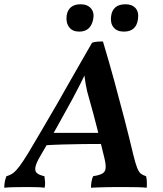

<svg xmlns="http://www.w3.org/2000/svg" viewBox="-50 -876 764 899"><path d="M-30 3Q-30 -12 -27.5 -25Q-25 -38 -20 -51Q-1 -56 12.5 -66.5Q26 -77 42 -98.5Q58 -120 82 -159Q113 -212 147 -269Q181 -326 217 -389Q253 -452 293.5 -523.5Q334 -595 381 -676Q393 -680 406 -681Q419 -682 432 -682Q460 -589 485 -497.5Q510 -406 532.5 -319Q555 -232 574 -152Q584 -111 592 -90.5Q600 -70 610 -62.5Q620 -55 634 -51Q637 -40 637.5 -26Q638 -12 637 3Q619 1 595 0.5Q571 0 548 0Q525 0 510 0Q497 0 480.5 0Q464 0 445.5 0.5Q427 1 409 1.5Q391 2 376 3Q376 -12 378.5 -26Q381 -40 386 -51Q429 -57 439.5 -73Q450 -89 440 -131Q423 -203 405 -274.5Q387 -346 367 -416Q357 -448 351.5 -480.5Q346 -513 342 -552H359Q341 -512 324 -479Q307 -446 289 -412Q253 -346 215.5 -279Q178 -212 139 -146Q120 -114 116 -94.5Q112 -75 123 -65.5Q134 -56 158 -51Q160 -39 161 -25Q162 -11 159 3Q145 1 127.5 0.5Q110 0 92 0Q74 0 57 0Q32 0 11 0.5Q-10 1 -30 3ZM149 -195 173 -254H430L435 -202Q390 -202 341 -201.5Q292 -201 242.5 -199.5Q193 -198 149 -195ZM321 -728Q289 -728 273.5 -749Q258 -770 262 -803Q266 -829 282.5 -842.5Q299 -856 327 -856Q360 -856 376.5 -836Q393 -816 386 -784Q374 -728 321 -728ZM530 -728Q498 -728 482 -747.5Q466 -767 470 -799Q477 -856 538 -856Q569 -856 585 -837.5Q601 -819 596 -786Q588 -728 530 -728Z"/></svg>

Font: Vollkorn SemiBold
Style: Italic
Weight: 600
Italic angle: -11°
Designer: Friedrich Althausen
Foundry: Friedrich Althausen
Version: Version 5.000